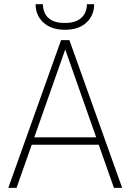

<svg xmlns="http://www.w3.org/2000/svg" viewBox="-20 -904 629 924"><path d="M292.5 -760.7Q227.1 -760.7 189.2 -795.2Q151.4 -829.6 151.4 -883.8H186.5Q186.5 -859.4 196.8 -838.6Q207 -817.9 230.2 -805.7Q253.4 -793.5 292.5 -793.5Q330.1 -793.5 353.5 -805.9Q377 -818.4 387.7 -839.1Q398.4 -859.9 398.4 -883.8H433.1Q433.1 -829.6 395.8 -795.2Q358.4 -760.7 292.5 -760.7ZM528.3 0 455.1 -207.5H132.8L59.6 0H20L273.9 -710.9H314L567.9 0ZM145 -243.2H442.9L293.9 -666Z"/></svg>

Font: Robert Sans ExtraLight
Style: Regular
Weight: 250
Designer: Christian Robertson (extended by Adam Twardoch)
Foundry: Google
Version: Version 12.135;April 2, 2019;FontCreator 11.5.0.2425 64-bit;